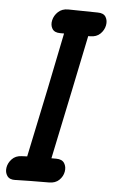

<svg xmlns="http://www.w3.org/2000/svg" viewBox="-63 -752 464 790"><g transform="rotate(5 168.5 -357.0)"><path d="M31 2Q93 0 170 0Q196 0 211.5 -15Q227 -30 230.5 -50Q234 -70 224.5 -85Q215 -100 191 -100H171Q236 -409 278 -614H286Q312 -614 327.5 -629Q343 -644 347 -664Q351 -684 342 -699Q333 -714 309 -714Q236 -715 186 -716Q161 -716 145 -701Q129 -686 124.5 -666Q120 -646 129 -631Q138 -616 162 -616H178Q137 -410 71 -99L48 -98Q23 -97 8 -81Q-7 -65 -10 -45.5Q-13 -26 -3 -11.5Q7 3 31 2Z"/></g></svg>

Font: Balsamiq Sans
Style: Italic
Weight: 400
Italic angle: -12°
Designer: Michael Angeles
Foundry: Balsamiq SRL
Version: Version 1.020; ttfautohint (v1.8.4.7-5d5b);gftools[0.9.26]